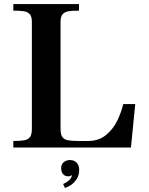

<svg xmlns="http://www.w3.org/2000/svg" viewBox="-20 -720 728 937"><path d="M135.5 -700H365.5V-668Q331.5 -668 313.6 -664.9Q295.6 -661.9 285.6 -650.4Q275.5 -639 275.5 -614.5V-90.5Q275.5 -63.4 284.3 -51.3Q293 -39.1 311 -35.6Q329 -32 365.5 -32V0H135.5ZM135.5 -90.5V-614.5Q135.5 -639 125.5 -650.5Q115.5 -662 97.5 -665Q79.5 -668 45 -668V-700H275.5V0H45V-32Q81.5 -32 99.5 -35.6Q117.5 -39.1 126.5 -51.3Q135.5 -63.4 135.5 -90.5ZM314.5 -32H411Q461.5 -32 496.5 -60.5Q531.5 -89 551.2 -129Q571 -169 581.5 -212H640L619 0H314.5ZM330.5 134Q329 136 324 138.2Q319 140.5 313.5 140.5Q296.5 140.5 287.5 129.5Q278.5 118.5 278.5 100Q278.5 82 291 71.5Q303.5 61 322.5 61Q342 61 354.2 73.8Q366.5 86.5 366.5 108.5Q366.5 136 353.2 155.2Q340 174.5 323.8 184.5Q307.5 194.5 297 197L288 178Q330.5 158.5 330.5 134Z"/></svg>

Font: Didactic
Style: Regular
Weight: 400
Designer: Tyler Finck
Foundry: Etcetera Type Co
Version: Version 3.007;FEAKit 1.0